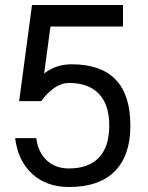

<svg xmlns="http://www.w3.org/2000/svg" viewBox="-20 -729 595 773"><path d="M475.1 -709V-622.1H183.1L157.7 -433.1Q205.1 -470.2 268.1 -470.2Q504.9 -470.2 504.9 -223.1Q504.9 -102.5 441.9 -39.3Q378.9 23.9 257.8 23.9Q167.5 23.9 109.9 -28.8Q52.2 -81.5 41 -172.9H126Q133.3 -116.2 168 -83.5Q202.6 -50.8 257.8 -50.8Q336.4 -50.8 378.2 -94.5Q419.9 -138.2 419.9 -223.1Q419.9 -307.6 378.2 -351.3Q336.4 -395 257.8 -395Q239.7 -395 221.7 -387.5Q203.6 -379.9 190.7 -369.1Q177.7 -358.4 167.2 -347.7Q156.7 -336.9 151.4 -329.1L146 -321.8H143.1H90.8H57.1L108.9 -709H180.2H194.8Z"/></svg>

Font: Miedinger*
Style: Book
Weight: 400
Version: Version 001.000